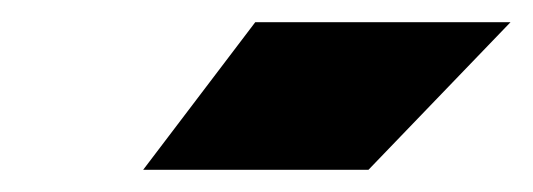

<svg xmlns="http://www.w3.org/2000/svg" viewBox="-20 -749 480 173"><path d="M109 -596 210 -729H440L312 -596Z"/></svg>

Font: Hubot Sans Condensed ExtraLight Black
Style: Italic
Weight: 900
Italic angle: -12.0243°
Version: Version 2.000